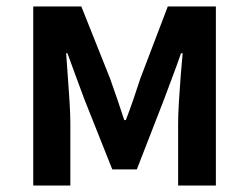

<svg xmlns="http://www.w3.org/2000/svg" viewBox="-20 -575 771 595"><path d="M83 0V-555H232L321 -332Q333 -298 344 -266Q355 -234 365 -203H370Q382 -234 393 -266Q404 -298 415 -332L500 -555H649V0H532V-193Q532 -221 534.5 -260.5Q537 -300 540 -340Q543 -380 546 -410H541Q529 -375 514.5 -337Q500 -299 488 -266L404 -50H328L242 -266Q230 -299 215.5 -337.5Q201 -376 189 -410H185Q187 -380 190 -340Q193 -300 195.5 -260.5Q198 -221 198 -193V0Z"/></svg>

Font: Noto Sans HK SemiBold
Style: Regular
Weight: 600
Version: Version 2.004-H2;hotconv 1.0.118;makeotfexe 2.5.65603